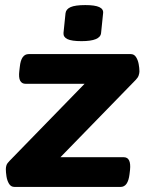

<svg xmlns="http://www.w3.org/2000/svg" viewBox="-20 -736 575 756"><path d="M37 0Q23 0 15.5 -12.5Q8 -25 5.5 -41.5Q3 -58 3 -70Q3 -78 5.5 -85.5Q8 -93 18 -103L313 -406H81Q50 -406 56 -456L58 -473Q63 -523 93 -523H495Q508 -523 515.5 -511.5Q523 -500 526 -484Q529 -468 529 -455Q529 -448 526 -439Q523 -430 514 -421L218 -117H467Q497 -117 492 -67L490 -50Q484 0 455 0ZM301 -574Q262 -574 245.5 -582Q229 -590 230 -606L238 -684Q240 -700 258 -708Q276 -716 316 -716Q354 -716 371 -708Q388 -700 386 -684L378 -606Q375 -574 301 -574Z"/></svg>

Font: Asap Semi Expanded Semi Expanded Regular
Style: Bold Italic
Weight: 700
Width: 6
Italic angle: -6°
Designer: Pablo Cosgaya
Foundry: Omnibus-Type
Version: Version 3.001; ttfautohint (v1.8.4.7-5d5b)